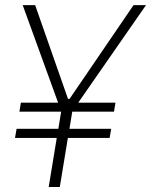

<svg xmlns="http://www.w3.org/2000/svg" viewBox="-20 -748 604 768"><path d="M120.6 -727.5 252 -352.5H258.3L514.2 -727.5H564L293 -337.4H441.9L436 -301.3H269L257.8 -232.9H424.8L418.5 -196.3H251.5L219.2 0H174.8L207 -196.3H40L46.4 -232.9H213.4L224.6 -301.3H57.6L63.5 -337.4H212.4L70.8 -727.5Z"/></svg>

Font: Inter Display Extra Light
Style: Italic
Weight: 200
Italic angle: -9.39999°
Designer: Rasmus Andersson
Foundry: rsms
Version: Version 4.000;git-4fc901f